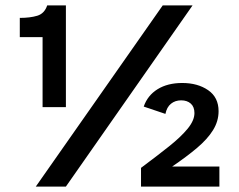

<svg xmlns="http://www.w3.org/2000/svg" viewBox="-20 -688 883 708"><path d="M112 0 580 -668H690L223 0ZM137 -293V-551H53V-622Q91 -622 117.5 -630Q144 -638 154 -668H223V-293ZM500 0V-69Q559 -113 603 -148Q647 -183 672 -213.5Q697 -244 697 -271Q697 -294 683.5 -306Q670 -318 648 -318Q626 -318 610.5 -305.5Q595 -293 590 -268L510 -295Q524 -336 561 -359Q598 -382 652 -382Q709 -382 747.5 -355.5Q786 -329 786 -278Q786 -241 765.5 -208Q745 -175 706.5 -142.5Q668 -110 615 -74H789V0Z"/></svg>

Font: Atkinson Hyperlegible Next SemiBold
Style: Regular
Weight: 600
Designer: Elliott Scott, Megan Eiswerth, Linus Boman, Theodore Petrosky, Letters from Sweden
Foundry: Applied Design Works, Letters from Sweden
Version: Version 2.001